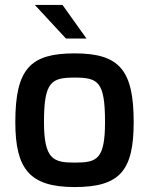

<svg xmlns="http://www.w3.org/2000/svg" viewBox="-20 -752 603 777"><path d="M158 -258C158 -422 188 -438 282 -438C377 -438 405 -422 405 -258C405 -105 371 -94 282 -94C197 -94 158 -106 158 -258ZM42 -258C42 -68 100 5 282 5C465 5 521 -61 521 -258C521 -469 463 -536 282 -536C104 -536 42 -475 42 -258ZM121 -732 247 -596H330L233 -732Z"/></svg>

Font: Exo
Style: Demi Bold
Weight: 600
Designer: Natanael Gama
Version: Version 1.00